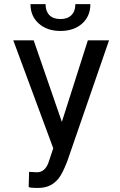

<svg xmlns="http://www.w3.org/2000/svg" viewBox="-20 -908 588 938"><path d="M282.2 -312.5 409.2 -710.9H512.7L308.1 -118.7Q285.6 -61.5 267.8 -38.3Q250 -15.1 225.1 -2.4Q200.2 10.3 162.6 10.3Q128.9 10.3 120.1 5.9L122.1 -68.4L160.6 -66.4Q199.7 -66.4 216.8 -113.8L240.2 -183.6L44.9 -710.9H144.5ZM421.4 -887.7Q421.4 -828.6 381.1 -792.7Q340.8 -756.8 275.4 -756.8Q210 -756.8 169.4 -793Q128.9 -829.1 128.9 -887.7H202.6Q202.6 -853.5 221.2 -834.2Q239.7 -814.9 275.4 -814.9Q309.6 -814.9 328.9 -834Q348.1 -853 348.1 -887.7Z"/></svg>

Font: MAUL Condensed
Style: Condensed Regular
Weight: 400
Designer: MAUL
Version: Version 1.0; 2020; ttfautohint (v1.8.3)